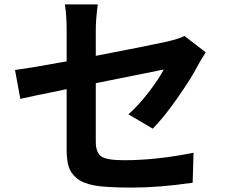

<svg xmlns="http://www.w3.org/2000/svg" viewBox="-20 -810 1040 870"><path d="M722 -495 414 -433V-168Q414 -119 438.5 -101.5Q463 -84 542 -84Q689 -84 857 -118L853 18Q701 40 579.5 40Q458 40 406 30Q354 20 327 -3Q300 -26 291 -55.5Q282 -85 282 -133V-406Q115 -372 72 -362L48 -493Q113 -501 282 -532V-675Q282 -740 274 -790H423Q414 -720 414 -675V-557Q678 -608 734.5 -621Q791 -634 816 -647L912 -573Q887 -534 864.5 -491.5Q842 -449 782 -363Q722 -277 672 -227L562 -292Q608 -333 653.5 -392Q699 -451 722 -495Z"/></svg>

Font: Swei Fan Sans CJK TC
Style: Bold
Weight: 700
Version: Version 2.130